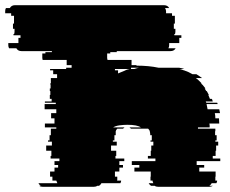

<svg xmlns="http://www.w3.org/2000/svg" viewBox="-38 -720 888 740"><path d="M811 -99H720V-84H749V-74H730V-59H793V-39H792V-24H799Q799 -19 796 -14H778Q774 -7 769 -4H783Q776 0 768 0H572Q563 0 558 -4H544Q538 -8 535 -14H553Q550 -19 550 -24H542V-39H543V-59H480V-74H499V-84H470V-99H561V-109H532V-119H543V-139H545V-159H553V-174H542V-179H547V-199H541V-202Q541 -205 540.5 -208Q540 -211 539 -214H540Q537 -220 533 -224H467Q463 -228 461 -229H505Q491 -239 453 -239Q438 -239 423 -237Q408 -235 398 -229H442Q440 -228 436 -224H414Q409 -219 408 -214V-199H403V-179H397V-174H412V-159H390V-139H410V-119H407V-109H441V-99H422V-84H436V-74H422V-59H405V-39H414V-27Q414 -25 413 -24H429Q429 -19 426 -14H353Q350 -8 344 -4H337Q332 0 323 0H127Q118 0 113 -4H119Q114 -7 110 -14H183Q181 -18 179 -24H164V-39H155V-59H172V-74H186V-84H172V-99H191V-109H157V-119H160V-139H140V-159H162V-174H147V-179H153V-199H158V-224H179V-229H135V-244H172V-264H159V-284H179V-299H134V-319H177V-324H135V-329H161V-339H154V-354H156V-369H154V-379H157V-394H156V-399H158V-419H182V-434H167V-449H155V-454H217V-459H238V-469H219V-489H126V-494H125V-514H137V-519H162V-523H45Q31 -523 25 -534H-3Q-6 -539 -6 -546V-554H33V-574H41V-584H14V-589H17V-594H18V-609H12V-629H16V-659H5V-669H-18V-677Q-18 -685 -15 -689H0Q6 -700 20 -700H594Q608 -700 614 -689H598Q602 -683 602 -677V-669H625V-659H636V-629H632V-609H638V-594H637V-589H634V-584H661V-574H653V-554H614V-546Q614 -539 611 -534H639Q633 -523 619 -523H412V-519H387V-514H375V-494H376V-489H469V-469H488V-467Q512 -467 533 -465Q554 -463 573 -459H652Q657 -458 662.5 -457Q668 -456 672 -454H654Q658 -453 662 -452Q666 -451 670 -449H671Q689 -443 704 -434H719Q725 -430 730.5 -426.5Q736 -423 741 -419H717Q723 -415 728.5 -409.5Q734 -404 739 -399H737Q740 -396 741 -394H742L754 -379H751L757 -369H759L767 -354H765L771 -339H778Q780 -337 780.5 -334Q781 -331 782 -329H755L757 -324H799L801 -319H758Q759 -315 760 -309.5Q761 -304 762 -299H807L810 -284H790Q791 -280 791.5 -274.5Q792 -269 792 -264H806Q806 -259 806.5 -254Q807 -249 807 -244H769Q770 -240 770 -236.5Q770 -233 770 -229H725V-224H792V-214H791V-199H797V-179H792V-174H803V-159H795V-139H793V-119H782V-109H811ZM498 -459H467V-454H479Q484 -456 489 -457Q494 -458 498 -459ZM405 -454V-449H417V-437Q428 -442 446 -449H445Q449 -451 453 -452Q457 -453 461 -454Z"/></svg>

Font: Rubik Glitch
Style: Regular
Weight: 400
Designer: Hubert and Fischer, NaN
Foundry: Hubert and Fischer, NaN
Version: Version 2.200